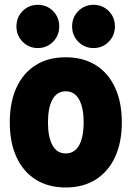

<svg xmlns="http://www.w3.org/2000/svg" viewBox="-20 -788 559 815"><path d="M258.8 7.8Q185.1 7.8 131.8 -25.6Q78.6 -59.1 50 -121.1Q21.5 -183.1 21.5 -268.6Q21.5 -354.5 50 -416.5Q78.6 -478.5 131.8 -511.7Q185.1 -544.9 258.8 -544.9Q333 -544.9 386.5 -511.5Q439.9 -478 468.5 -416Q497.1 -354 497.1 -268.6Q497.1 -183.6 468.5 -121.6Q439.9 -59.6 386.5 -25.9Q333 7.8 258.8 7.8ZM258.8 -136.7Q296.4 -136.7 315.7 -171.1Q335 -205.6 335 -268.6Q335 -331.1 315.7 -365.7Q296.4 -400.4 258.8 -400.4Q222.2 -400.4 202.9 -366Q183.6 -331.5 183.6 -268.6Q183.6 -205.6 202.9 -171.1Q222.2 -136.7 258.8 -136.7ZM377 -584Q338.9 -584 312.5 -610.6Q286.1 -637.2 286.1 -675.8Q286.1 -714.8 312.5 -741.2Q338.9 -767.6 377 -767.6Q415 -767.6 441.4 -741.2Q467.8 -714.8 467.8 -675.8Q467.8 -637.2 441.4 -610.6Q415 -584 377 -584ZM140.6 -584Q102.5 -584 76.2 -610.6Q49.8 -637.2 49.8 -675.8Q49.8 -714.8 76.2 -741.2Q102.5 -767.6 140.6 -767.6Q178.7 -767.6 205.1 -741.2Q231.4 -714.8 231.4 -675.8Q231.4 -637.2 205.1 -610.6Q178.7 -584 140.6 -584Z"/></svg>

Font: Reddit Sans Condensed Black
Style: Regular
Weight: 900
Designer: Stephen Hutchings
Foundry: Reddit
Version: Version 1.014